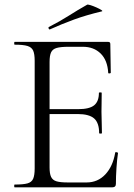

<svg xmlns="http://www.w3.org/2000/svg" viewBox="-20 -805 577 825"><path d="M462 0H43Q41 0 41 -6Q41 -12 43 -12Q80 -12 98 -17Q116 -22 122.5 -37Q129 -52 129 -81V-544Q129 -573 122.5 -587.5Q116 -602 98 -607.5Q80 -613 43 -613Q41 -613 41 -619Q41 -625 43 -625H445Q454 -625 454 -616L456 -493Q456 -490 450.5 -489.5Q445 -489 445 -492Q442 -546 412.5 -575Q383 -604 336 -604H275Q241 -604 223.5 -599Q206 -594 199.5 -580Q193 -566 193 -539V-85Q193 -59 199.5 -45Q206 -31 222.5 -26Q239 -21 272 -21H352Q400 -21 432.5 -55.5Q465 -90 475 -149Q475 -152 481 -151Q487 -150 487 -147Q483 -121 480.5 -84Q478 -47 478 -15Q478 0 462 0ZM406 -233Q406 -277 384.5 -296Q363 -315 313 -315H163V-336H316Q364 -336 384.5 -352.5Q405 -369 405 -406Q405 -408 411 -408Q417 -408 417 -406Q417 -376 416.5 -359.5Q416 -343 416 -325Q416 -302 417 -280Q418 -258 418 -233Q418 -231 412 -231Q406 -231 406 -233ZM195 -679Q191 -677 189 -682.5Q187 -688 190 -689Q237 -713 275.5 -737.5Q314 -762 353 -784Q356 -787 368.5 -783Q381 -779 394.5 -773Q408 -767 415.5 -762Q423 -757 417 -756Q350 -740 298 -721Q246 -702 195 -679Z"/></svg>

Font: Cormorant Light
Style: Regular
Weight: 400
Version: Version 4.000